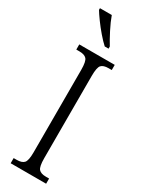

<svg xmlns="http://www.w3.org/2000/svg" viewBox="-242 -965 760 999"><g transform="rotate(30 138.5 -465.5)"><path d="M32 0V-31H51Q81 -31 94 -45Q107 -59 107 -109V-604Q107 -655 94 -669Q81 -683 51 -683H32V-714H245V-683H226Q195 -683 182.5 -669Q170 -655 170 -604V-110Q170 -60 182.5 -45.5Q195 -31 226 -31H245V0ZM152 -771Q132 -789 107.5 -817.5Q83 -846 62 -875Q41 -904 31 -921V-931H102Q114 -897 135.5 -855Q157 -813 175 -784V-771Z"/></g></svg>

Font: Noto Serif ExtraCondensed Light
Style: Regular
Weight: 300
Width: 2
Designer: Monotype Design Team
Foundry: Monotype Imaging Inc.
Version: Version 2.014; ttfautohint (v1.8.4.7-5d5b)